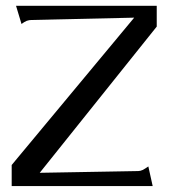

<svg xmlns="http://www.w3.org/2000/svg" viewBox="-20 -629 570 649"><path d="M509.8 -609.4Q390.6 -609.4 34.2 -609.4Q39.1 -593.8 52.7 -547.9Q61.5 -554.7 70.3 -558.6Q79.1 -561.5 86.9 -561.5Q203.1 -564.5 433.6 -569.3Q330.1 -444.3 19.5 -71.3Q19.5 -53.7 19.5 0Q49.8 0 138.7 0Q228.5 0 496.1 0Q492.2 -16.6 481.4 -66.4Q471.7 -59.6 462.9 -54.7Q454.1 -50.8 447.3 -50.8Q335.9 -48.8 114.3 -44.9Q212.9 -168.9 509.8 -539.1Q509.8 -556.6 509.8 -609.4Z"/></svg>

Font: BSRU BANSOMDEJ
Style: Regular
Weight: 400
Designer: Wisit Potiwat
Version: Version 1.000;PS 002.000;hotconv 1.0.70;makeotf.lib2.5.58329